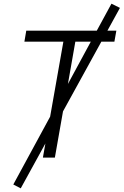

<svg xmlns="http://www.w3.org/2000/svg" viewBox="-20 -861 675 1049"><path d="M93.3 168 52.7 147 253.9 -223.6 326.2 -633.3H113.3L123.5 -693.4H508.8L588.9 -840.8L635.3 -817.9L566.9 -693.4H615.7L605 -633.3H533.7L324.2 -252.4L279.8 0H214.4L228 -77.1ZM351.1 -402.3 476.1 -633.3H391.6Z"/></svg>

Font: Cascadia Code Light
Style: Italic
Weight: 300
Italic angle: -10°
Monospace: yes
Designer: Aaron Bell
Foundry: Saja Typeworks
Version: Version 2404.023; ttfautohint (v1.8.4)